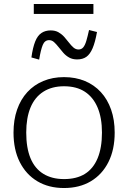

<svg xmlns="http://www.w3.org/2000/svg" viewBox="-20 -935 645 966"><path d="M557 -268Q557 -182 525.5 -119.5Q494 -57 437 -23Q380 11 302 11Q225 11 168 -23Q111 -57 79.5 -119.5Q48 -182 48 -268Q48 -332 66 -383.5Q84 -435 117.5 -471.5Q151 -508 198 -527.5Q245 -547 302 -547Q360 -547 407 -527.5Q454 -508 487.5 -471.5Q521 -435 539 -383.5Q557 -332 557 -268ZM112 -268Q112 -191 133.5 -139Q155 -87 198 -60.5Q241 -34 302 -34Q365 -34 407 -60Q449 -86 471 -138.5Q493 -191 493 -268Q493 -342 471 -394Q449 -446 407 -473.5Q365 -501 302 -501Q241 -501 198 -473.5Q155 -446 133.5 -394Q112 -342 112 -268ZM368 -636Q345 -636 328 -645.5Q311 -655 298 -670Q285 -685 274 -699Q263 -713 252 -723Q241 -733 227 -733Q205 -733 195 -708.5Q185 -684 177 -635L138 -646Q145 -696 157 -726Q169 -756 188.5 -769Q208 -782 235 -782Q258 -782 274.5 -772.5Q291 -763 303.5 -749Q316 -735 327 -720.5Q338 -706 349.5 -696Q361 -686 375 -686Q390 -686 399 -697Q408 -708 414.5 -730Q421 -752 428 -784L468 -774Q459 -723 446 -692.5Q433 -662 414.5 -649Q396 -636 368 -636ZM150 -915H450V-865H150Z"/></svg>

Font: Roboto Serif ExtraLight
Style: Regular
Weight: 250
Version: Version 1.007